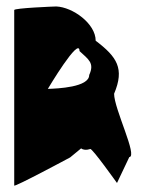

<svg xmlns="http://www.w3.org/2000/svg" viewBox="-20 -582 478 594"><path d="M24 -8C24 -2 197 -95 197 -95L231 -123C237 -118 248 -117 259 -121C264 -126 345 -11 342 -16L380 -96C407 -98 333 -245 333 -292C366 -370 342 -406 276 -456C276 -509 205 -560 154 -562C149 -562 24 -557 24 -551ZM128 -307C128 -307 226 -472 226 -424C254 -398 273 -387 256 -350C256 -312 158 -308 128 -307Z"/></svg>

Font: Ampere
Style: SCSuCnd
Weight: 400
Version: Version 1